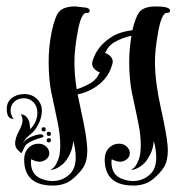

<svg xmlns="http://www.w3.org/2000/svg" viewBox="-20 -574 565 596"><path d="M125 -139Q125 -145 132 -145Q138 -145 138 -139Q138 -132 132 -132Q125 -132 125 -139ZM125 -159Q125 -165 132 -165Q138 -165 138 -159Q138 -152 132 -152Q125 -152 125 -159ZM109 -173Q109 -179 116 -179Q122 -179 122 -173Q122 -166 116 -166Q109 -166 109 -173ZM110 -231Q110 -200 87 -169Q83 -164 61 -145L50 -129Q61 -143 78 -150Q96 -157 105 -157Q115 -157 115 -151Q115 -148 106.5 -146Q98 -144 84 -138.5Q70 -133 59 -123L47 -99L44 -100Q42 -102 39.5 -104.5Q37 -107 34 -110Q31 -113 29 -118Q27 -123 27 -129Q27 -145 38.5 -166.5Q50 -188 50 -200V-201Q50 -206 48.5 -210.5Q47 -215 46 -217L44 -219H45Q62 -219 71 -196L74 -173Q96 -196 96 -224Q96 -244 84 -256.5Q72 -269 54 -269Q36 -269 24.5 -258.5Q13 -248 13 -231Q13 -223 15.5 -217Q18 -211 20 -208L23 -205H21Q1 -205 1 -236Q1 -258 17 -270Q33 -282 56 -282Q79 -282 94.5 -267Q110 -252 110 -231ZM290 -349Q266 -359 266 -377Q266 -383 271 -395Q285 -431 320 -455Q347 -475 391 -480Q400 -519 412 -536Q426 -554 464 -554Q508 -554 508 -541Q508 -534 498 -534Q482 -534 471.5 -477.5Q461 -421 461 -382Q461 -321 479 -240Q497 -159 500 -125Q500 -122 500.5 -116.5Q501 -111 501 -108Q501 -75 489.5 -56Q478 -37 455 -18Q431 2 394 2Q305 2 305 -79Q305 -101 318 -114.5Q331 -128 349 -128Q364 -128 373.5 -119Q383 -110 383 -98Q383 -87 373.5 -79.5Q364 -72 353 -72Q347 -72 340.5 -74Q334 -76 330 -78L327 -80Q326 -76 326 -71Q326 -33 356 -20Q375 -12 393 -12Q425 -12 448 -35Q465 -52 465 -86Q465 -98 463 -110.5Q461 -123 459 -130L457 -136Q456 -108 438 -80Q430 -67 415 -57Q400 -47 389 -47H387L388 -48Q390 -49 393 -51Q396 -53 399 -56.5Q402 -60 405 -66Q408 -72 411 -79.5Q414 -87 415.5 -98.5Q417 -110 417 -124Q417 -153 410 -189Q406 -210 399 -242Q392 -274 389 -288.5Q386 -303 383.5 -328Q381 -353 381 -382Q381 -419 388 -463Q362 -458 335 -443Q328 -439 322.5 -433.5Q317 -428 315 -425Q313 -422 310 -416.5Q307 -411 306 -410Q330 -400 330 -382Q330 -377 325 -364Q314 -332 285 -310Q256 -288 221 -281Q224 -265 235.5 -212Q247 -159 250 -125Q250 -122 250.5 -116.5Q251 -111 251 -108Q251 -75 239.5 -56Q228 -37 205 -18Q181 2 144 2Q55 2 55 -79Q55 -101 68 -114.5Q81 -128 99 -128Q114 -128 123.5 -119Q133 -110 133 -98Q133 -87 123.5 -79.5Q114 -72 103 -72Q97 -72 90.5 -74Q84 -76 80 -78L77 -80Q76 -76 76 -71Q76 -33 106 -20Q125 -12 143 -12Q175 -12 198 -35Q215 -52 215 -86Q215 -98 213 -110.5Q211 -123 209 -130L207 -136Q206 -108 188 -80Q180 -67 165 -57Q150 -47 139 -47H137L138 -48Q140 -49 143 -51Q146 -53 149 -56.5Q152 -60 155 -66Q158 -72 161 -79.5Q164 -87 165.5 -98.5Q167 -110 167 -124Q167 -153 160 -189Q156 -210 149 -242Q142 -274 139 -288.5Q136 -303 133.5 -328Q131 -353 131 -382Q131 -430 140.5 -475.5Q150 -521 162 -536Q176 -554 214 -554L249 -550Q263 -545 257 -537Q255 -533 250 -534H248Q232 -534 221.5 -477.5Q211 -421 211 -382Q211 -341 218 -297Q241 -304 261 -316Q268 -320 273.5 -325.5Q279 -331 281 -334Q283 -337 286 -342.5Q289 -348 290 -349Z"/></svg>

Font: Pomorsky Unicode
Style: Medium
Weight: 500
Version: 1.1